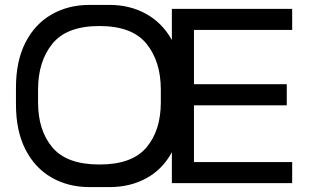

<svg xmlns="http://www.w3.org/2000/svg" viewBox="-20 -746 1270 782"><path d="M770 -624V-403H1148V-317H770V-86H1170V0H680V-126Q642 -56 576 -20Q510 16 426 16H344Q258 16 190 -23Q122 -62 83.5 -137.5Q45 -213 45 -321V-389Q45 -497 83.5 -572.5Q122 -648 190 -687Q258 -726 344 -726H426Q509 -726 575 -689.5Q641 -653 680 -583V-710H1170V-624ZM635 -381Q635 -496 576.5 -568Q518 -640 385 -640Q252 -640 193.5 -568Q135 -496 135 -381V-329Q135 -215 193.5 -145.5Q252 -76 385 -76Q518 -76 576.5 -145.5Q635 -215 635 -329Z"/></svg>

Font: Violet Sans
Style: Regular
Weight: 400
Designer: Calvin Waterman
Foundry: Violet Office
Version: Version 1.013